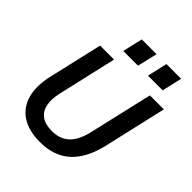

<svg xmlns="http://www.w3.org/2000/svg" viewBox="-255 -1099 1265 1265"><g transform="rotate(45 378.0 -466.5)"><path d="M331 10Q227 10 161 -32.5Q95 -75 72.5 -154.5Q50 -234 75 -343L162 -720H292L198 -310Q183 -247 192 -198.5Q201 -150 236.5 -123.5Q272 -97 336 -97Q411 -97 457 -141Q503 -185 523 -275L626 -720H756L655 -280Q621 -135 541 -62.5Q461 10 331 10ZM525 -803 557 -943H694L662 -803ZM295 -803 327 -943H465L432 -803Z"/></g></svg>

Font: Instrument Sans SemiBold
Style: Italic
Weight: 600
Italic angle: -13°
Designer: Rodrigo Fuenzalida
Foundry: fragTYPE
Version: Version 1.000;gftools[0.9.28]